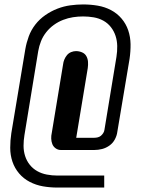

<svg xmlns="http://www.w3.org/2000/svg" viewBox="-20 -772 634 864"><path d="M238 72Q205 72 173.5 66.5Q142 61 114 46.5Q86 32 66 8.5Q46 -15 36 -44.5Q26 -74 26 -107Q26 -140 31 -173L94 -551Q99 -580 109.5 -608.5Q120 -637 139 -661.5Q158 -686 184 -704Q210 -722 238.5 -733Q267 -744 296.5 -748Q326 -752 354 -752Q388 -752 420 -746.5Q452 -741 479.5 -726.5Q507 -712 527 -688.5Q547 -665 557 -635.5Q567 -606 567.5 -573.5Q568 -541 563 -507L508 -179Q506 -162 497 -145Q488 -128 472.5 -117Q457 -106 439.5 -101.5Q422 -97 404 -97H254Q241 -97 230.5 -104.5Q220 -112 215.5 -123.5Q211 -135 210.5 -148Q210 -161 213 -174L264 -483Q265 -493 269.5 -504Q274 -515 281.5 -524Q289 -533 300 -537.5Q311 -542 322 -542Q336 -542 349 -536.5Q362 -531 368.5 -519.5Q375 -508 376 -494Q377 -480 375 -466L323 -152H404Q412 -152 420 -154Q428 -156 434 -161Q440 -166 444.5 -173Q449 -180 450 -188L504 -516Q508 -541 507.5 -565Q507 -589 500 -610.5Q493 -632 479 -650Q465 -668 445 -679Q425 -690 401.5 -694Q378 -698 354 -698Q331 -698 308.5 -694.5Q286 -691 264 -682.5Q242 -674 222.5 -660Q203 -646 188 -627Q173 -608 164.5 -586.5Q156 -565 152 -542L90 -164Q86 -140 86 -116Q86 -92 93 -70Q100 -48 114 -30.5Q128 -13 147.5 -2Q167 9 190.5 13.5Q214 18 238 18H449V72Z"/></svg>

Font: Iosevka QP Light
Style: Italic
Weight: 300
Italic angle: -9°
Designer: Belleve Invis
Foundry: Belleve Invis
Version: Version 20.0.0; ttfautohint (v1.8.4)